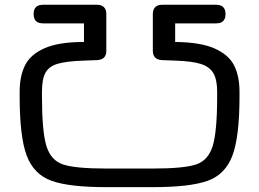

<svg xmlns="http://www.w3.org/2000/svg" viewBox="-20 -770 1088 806"><path d="M621.6 -710.9Q621.6 -730 631.6 -740Q641.6 -750 660.6 -750H887.7Q900.4 -750 909.2 -745.6Q918 -741.2 922.4 -732.4Q926.8 -723.6 926.8 -710.9Q926.8 -698.2 922.4 -689.5Q918 -680.7 909.2 -676.3Q900.4 -671.9 887.7 -671.9H715.3V-593.8Q821.8 -592.8 881.1 -566.4Q940.4 -540 962.9 -495.1Q985.4 -450.2 985.4 -384.8V-365.2Q985.4 -196.3 955.8 -117.2Q926.3 -38.1 852.1 -11.2Q777.8 15.6 622.6 15.6H425.3Q270 15.6 195.8 -11.2Q121.6 -38.1 92 -117.2Q62.5 -196.3 62.5 -365.2V-384.8Q62.5 -450.2 85 -495.6Q107.4 -541 166.7 -567.4Q226.1 -593.8 332.5 -593.8V-671.9H160.2Q147.5 -671.9 138.7 -676.3Q129.9 -680.7 125.5 -689.5Q121.1 -698.2 121.1 -710.9Q121.1 -723.6 125.5 -732.4Q129.9 -741.2 138.7 -745.6Q147.5 -750 160.2 -750H387.2Q406.2 -750 416.3 -740Q426.3 -730 426.3 -710.9V-556.6Q426.3 -537.6 416.3 -528.1Q406.2 -518.6 387.2 -517.6L332.5 -515.6Q258.3 -513.2 221.9 -502.2Q185.5 -491.2 170.9 -464.8Q156.2 -438.5 156.2 -384.8V-365.2Q156.2 -217.3 175 -156.7Q193.8 -96.2 245.6 -79.3Q297.4 -62.5 425.3 -62.5H622.6Q750.5 -62.5 802.2 -79.3Q854 -96.2 872.8 -156.7Q891.6 -217.3 891.6 -365.2V-384.8Q891.6 -436 875.5 -463.1Q859.4 -490.2 822.5 -501.7Q785.6 -513.2 715.3 -515.6L660.6 -517.6Q641.6 -518.6 631.6 -528.1Q621.6 -537.6 621.6 -556.6Z"/></svg>

Font: Gyrochrome
Style: Regular
Weight: 400
Designer: David Moles
Foundry: David Moles
Version: Version 1.005;Glyphs 3.2.3 (3260)